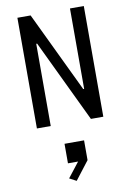

<svg xmlns="http://www.w3.org/2000/svg" viewBox="-115 -799 850 1247"><g transform="rotate(-10 310.0 -175.0)"><path d="M91 -730H178.2L431.8 -199.8H437.8V-730.3H529V-0.3H447.2L188.2 -542.3H182.2V0H91ZM250.3 129.2H379.2V259.7L286.5 380L240.7 355.8L341.5 226.7V258H250.3Z"/></g></svg>

Font: Monaspace Krypton Var
Style: Regular
Weight: 400
Designer: Riley Cran and the Lettermatic Team
Version: Version 1.101 (Monaspace Krypton Var)